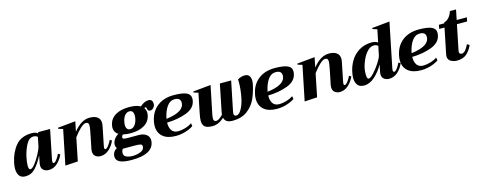

<svg xmlns="http://www.w3.org/2000/svg" viewBox="-32 -1511 6225 2480"><g transform="rotate(-15 3081.0 -271.0)"><path d="M18 -120Q18 -153 27 -196Q53 -325 127 -416Q201 -507 347 -507Q371 -507 393 -500.5Q415 -494 426 -482L429 -498H589L510 -109Q507 -96 507 -83Q507 -61 522 -61Q538 -61 561.5 -91.5Q585 -122 604 -162L631 -147Q601 -79 551 -34.5Q501 10 437 10Q399 10 370 -11Q341 -32 341 -75Q341 -88 344 -104L364 -206Q315 -108 259.5 -48.5Q204 11 126 11Q68 11 43 -25.5Q18 -62 18 -120ZM386 -322 410 -440Q388 -460 356 -460Q296 -460 257.5 -387.5Q219 -315 200 -227Q186 -157 186 -116Q186 -61 210 -61Q235 -61 273.5 -110.5Q312 -160 345.5 -224Q379 -288 386 -322Z M1323 -147Q1293 -79 1242.5 -34.5Q1192 10 1129 10Q1090 10 1062 -12Q1034 -34 1034 -78Q1034 -93 1037 -109L1069 -265Q1079 -313 1085.5 -351.5Q1092 -390 1092 -410Q1092 -434 1083 -443.5Q1074 -453 1053 -453Q1025 -453 981 -412.5Q937 -372 888 -306L826 0L657 10L752 -455Q723 -461 690 -474L693 -487L929 -510L902 -377Q1005 -507 1117 -507Q1185 -507 1221.5 -479.5Q1258 -452 1258 -399Q1258 -382 1253 -357L1203 -110Q1199 -90 1199 -83Q1199 -61 1214 -61Q1230 -61 1253.5 -91.5Q1277 -122 1296 -162Z M1966 -470Q1966 -455 1964 -447Q1959 -427 1941 -410Q1923 -393 1902 -393Q1882 -393 1875 -402Q1868 -411 1865 -428Q1863 -439 1860 -444Q1857 -449 1850 -449Q1844 -449 1834 -443Q1856 -415 1856 -375Q1856 -356 1852 -340Q1835 -260 1764 -217.5Q1693 -175 1580 -175Q1525 -175 1479 -186Q1464 -174 1461 -156Q1456 -136 1475 -131Q1494 -126 1536 -126H1674Q1736 -126 1774.5 -97.5Q1813 -69 1813 -19Q1813 -5 1810 10Q1779 162 1507 162Q1400 162 1349 137.5Q1298 113 1298 62Q1298 51 1301 37Q1304 17 1318.5 -3Q1333 -23 1358 -36Q1342 -56 1342 -85Q1342 -118 1363 -151.5Q1384 -185 1424 -209Q1370 -243 1370 -305Q1370 -316 1374 -340Q1391 -421 1461.5 -464Q1532 -507 1647 -507Q1743 -507 1797 -476Q1828 -502 1854.5 -515Q1881 -528 1914 -528Q1939 -528 1952.5 -512Q1966 -496 1966 -470ZM1691 -382Q1691 -415 1677.5 -434Q1664 -453 1637 -453Q1600 -453 1574 -421.5Q1548 -390 1539 -340Q1534 -315 1534 -298Q1534 -265 1548 -246Q1562 -227 1590 -227Q1626 -227 1651 -258.5Q1676 -290 1686 -340Q1691 -365 1691 -382ZM1431 -8H1429Q1417 10 1414 28Q1412 40 1412 46Q1412 83 1446.5 99Q1481 115 1530 115Q1590 115 1639 94Q1688 73 1688 28Q1688 4 1663.5 -2Q1639 -8 1584 -8Z M2466 -403Q2466 -385 2462 -369Q2444 -276 2331.5 -233Q2219 -190 2070 -186Q2068 -121 2095 -81Q2122 -41 2181 -41Q2222 -41 2273.5 -55.5Q2325 -70 2366 -98L2373 -59Q2333 -30 2269 -10Q2205 10 2136 10Q2024 10 1963.5 -42Q1903 -94 1903 -185Q1903 -217 1910 -248Q1935 -371 2022 -439Q2109 -507 2241 -507Q2357 -507 2411.5 -483Q2466 -459 2466 -403ZM2241 -453Q2178 -453 2137 -394.5Q2096 -336 2078 -250L2075 -235Q2319 -265 2319 -388Q2319 -453 2241 -453Z M3273 -425Q3273 -404 3268 -379Q3247 -277 3209.5 -193Q3172 -109 3095 -49.5Q3018 10 2893 10Q2800 10 2784 -59Q2708 10 2628 10Q2555 10 2525 -16Q2495 -42 2495 -97Q2495 -133 2508 -195L2561 -455Q2533 -461 2499 -474L2502 -487L2738 -510L2662 -141Q2655 -107 2655 -85Q2655 -62 2664 -52.5Q2673 -43 2692 -43Q2724 -43 2781 -102Q2781 -113 2785 -133L2859 -498H3010L2931 -111Q2926 -89 2926 -77Q2926 -43 2959 -43Q2996 -43 3029 -102Q3062 -161 3079 -244Q3090 -298 3095.5 -353Q3101 -408 3101 -448Q3101 -467 3099 -487Q3120 -501 3145 -508.5Q3170 -516 3193 -516Q3236 -516 3254.5 -490.5Q3273 -465 3273 -425Z M3818 -403Q3818 -385 3814 -369Q3796 -276 3683.5 -233Q3571 -190 3422 -186Q3420 -121 3447 -81Q3474 -41 3533 -41Q3574 -41 3625.5 -55.5Q3677 -70 3718 -98L3725 -59Q3685 -30 3621 -10Q3557 10 3488 10Q3376 10 3315.5 -42Q3255 -94 3255 -185Q3255 -217 3262 -248Q3287 -371 3374 -439Q3461 -507 3593 -507Q3709 -507 3763.5 -483Q3818 -459 3818 -403ZM3593 -453Q3530 -453 3489 -394.5Q3448 -336 3430 -250L3427 -235Q3671 -265 3671 -388Q3671 -453 3593 -453Z M4523 -147Q4493 -79 4442.5 -34.5Q4392 10 4329 10Q4290 10 4262 -12Q4234 -34 4234 -78Q4234 -93 4237 -109L4269 -265Q4279 -313 4285.5 -351.5Q4292 -390 4292 -410Q4292 -434 4283 -443.5Q4274 -453 4253 -453Q4225 -453 4181 -412.5Q4137 -372 4088 -306L4026 0L3857 10L3952 -455Q3923 -461 3890 -474L3893 -487L4129 -510L4102 -377Q4205 -507 4317 -507Q4385 -507 4421.5 -479.5Q4458 -452 4458 -399Q4458 -382 4453 -357L4403 -110Q4399 -90 4399 -83Q4399 -61 4414 -61Q4430 -61 4453.5 -91.5Q4477 -122 4496 -162Z M4540 -121Q4540 -153 4549 -198Q4564 -274 4605 -343Q4646 -412 4718.5 -457.5Q4791 -503 4893 -503Q4937 -503 4971 -480L5005 -648Q4971 -657 4944 -667L4947 -681L5182 -704L5061 -109Q5058 -96 5058 -85Q5058 -61 5075 -61Q5092 -61 5115 -92Q5138 -123 5156 -162L5183 -147Q5154 -79 5103.5 -34.5Q5053 10 4989 10Q4951 10 4922 -11Q4893 -32 4893 -75Q4893 -88 4896 -104L4916 -203Q4870 -117 4800 -53.5Q4730 10 4655 10Q4594 10 4567 -26.5Q4540 -63 4540 -121ZM4937 -318 4962 -438Q4939 -458 4905 -458Q4862 -458 4823 -419Q4784 -380 4756 -321Q4728 -262 4716 -202Q4709 -169 4709 -125Q4709 -61 4733 -61Q4758 -61 4804 -110.5Q4850 -160 4890.5 -223Q4931 -286 4937 -318Z M5744 -403Q5744 -385 5740 -369Q5722 -276 5609.5 -233Q5497 -190 5348 -186Q5346 -121 5373 -81Q5400 -41 5459 -41Q5500 -41 5551.5 -55.5Q5603 -70 5644 -98L5651 -59Q5611 -30 5547 -10Q5483 10 5414 10Q5302 10 5241.5 -42Q5181 -94 5181 -185Q5181 -217 5188 -248Q5213 -371 5300 -439Q5387 -507 5519 -507Q5635 -507 5689.5 -483Q5744 -459 5744 -403ZM5519 -453Q5456 -453 5415 -394.5Q5374 -336 5356 -250L5353 -235Q5597 -265 5597 -388Q5597 -453 5519 -453Z M5947 -111Q5945 -99 5945 -95Q5945 -61 5980 -61Q6025 -61 6073 -162L6104 -143Q6073 -72 6024.5 -31Q5976 10 5896 10Q5852 10 5814.5 -11Q5777 -32 5777 -79Q5777 -94 5779 -102L5849 -445H5778L5788 -498H5860L5862 -509Q5937 -529 5971 -632H6053L6026 -498H6162L6151 -445H6015Z"/></g></svg>

Font: Trirong ExtraBold
Style: Italic
Weight: 800
Italic angle: -12°
Designer: Katatrad Team
Foundry: CadsonDemak
Version: Version 1.001